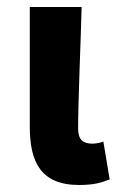

<svg xmlns="http://www.w3.org/2000/svg" viewBox="-20 -516 341 548"><path d="M65 -155C65 -54 96 12 206 12C248 12 271 5 293 -4L275 -112C265 -108 252 -106 244 -106C217 -106 203 -117 203 -149C203 -232 210 -380 213 -496H65Z"/></svg>

Font: Cambridge Sans Bold
Style: Regular
Weight: 700
Version: Version 2.020;PS 002.020;hotconv 1.0.88;makeotf.lib2.5.64775